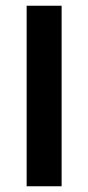

<svg xmlns="http://www.w3.org/2000/svg" viewBox="-20 -650 307 670"><path d="M195 -630V0H73V-630Z"/></svg>

Font: Ek Mukta SemiBold
Style: Regular
Weight: 600
Designer: Girish Dalvi and Yashodeep Gholap
Foundry: Ek Type
Version: Version 2.538;PS 1.002;hotconv 16.6.51;makeotf.lib2.5.65220;